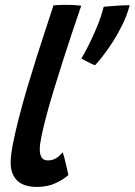

<svg xmlns="http://www.w3.org/2000/svg" viewBox="-20 -736 544 775"><path d="M256 -29.5Q239 -13.5 206 2.5Q173 18.5 130 18.5Q75 18.5 49 -7.5Q23 -33.5 23 -79.5Q23 -108.5 32.2 -155.8Q41.5 -203 56.5 -261.2Q71.5 -319.5 90.2 -382.8Q109 -446 128.5 -507.5Q148 -569 165.8 -622.5Q183.5 -676 196 -714.5Q224 -716.5 247 -716.5Q262 -716.5 276.8 -715.8Q291.5 -715 308 -713Q290 -661.5 271 -604Q252 -546.5 233.2 -488.2Q214.5 -430 197.8 -375Q181 -320 168.2 -272.5Q155.5 -225 148 -189Q140.5 -153 140.5 -133.5Q140.5 -113 147.8 -100.8Q155 -88.5 173.5 -88.5Q192.5 -88.5 207 -97.8Q221.5 -107 233 -121.5Q235 -117 238.5 -103.8Q242 -90.5 245.8 -74.5Q249.5 -58.5 252.5 -45.8Q255.5 -33 256 -29.5ZM503.5 -715Q493 -674.5 473.8 -635.5Q454.5 -596.5 432.8 -563.2Q411 -530 392.2 -506.2Q373.5 -482.5 363.5 -472.5Q357.5 -474.5 345.8 -480.2Q334 -486 323 -492Q312 -498 308.5 -500Q321 -520.5 337.5 -553.2Q354 -586 370.8 -626Q387.5 -666 398.5 -708.5Q404.5 -709.5 418.5 -710.5Q432.5 -711.5 449 -712.8Q465.5 -714 480.2 -714.5Q495 -715 503.5 -715Z"/></svg>

Font: Grandstander Thin Medium
Style: Italic
Weight: 500
Italic angle: -15°
Version: Version 1.200